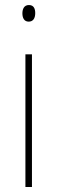

<svg xmlns="http://www.w3.org/2000/svg" viewBox="-20 -794 226 763"><path d="M95 -774C75 -774 69 -757 69 -741C69 -723 76 -708 94 -708C112 -708 120 -722 120 -742C120 -758 115 -774 95 -774ZM107 -578H81V-51H107Z"/></svg>

Font: Noto Sans Tamil UI Condensed Thin
Style: Regular
Weight: 100
Width: 3
Designer: Jelle Bosma - Monotype Design Team
Foundry: Monotype Imaging Inc.
Version: Version 2.004